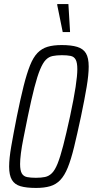

<svg xmlns="http://www.w3.org/2000/svg" viewBox="-20 -918 457 946"><path d="M158 8Q110 8 81 -0.5Q52 -9 38.5 -32Q25 -55 25 -97Q25 -137 35.5 -197.5Q46 -258 63 -344Q81 -433 96.5 -494.5Q112 -556 128 -596Q144 -636 165 -657.5Q186 -679 214.5 -687.5Q243 -696 284 -696Q331 -696 360.5 -687Q390 -678 403.5 -655.5Q417 -633 417 -590Q417 -550 407 -490Q397 -430 379 -344Q360 -255 345 -193.5Q330 -132 314 -92.5Q298 -53 277 -31Q256 -9 227 -0.5Q198 8 158 8ZM157 -42Q183 -42 202 -46Q221 -50 236 -65Q251 -80 264 -112.5Q277 -145 291.5 -201Q306 -257 325 -344Q344 -433 352.5 -489.5Q361 -546 361 -577Q361 -609 353 -624Q345 -639 328 -642.5Q311 -646 285 -646Q259 -646 239.5 -642Q220 -638 205.5 -623Q191 -608 177.5 -575.5Q164 -543 149.5 -487Q135 -431 117 -344Q105 -284 96 -239.5Q87 -195 83 -163Q79 -131 79 -110Q79 -78 87.5 -63.5Q96 -49 113.5 -45.5Q131 -42 157 -42ZM289 -760 262 -893V-898H317L325 -765V-760Z"/></svg>

Font: Saira ExtraCondensed Light
Style: Italic
Weight: 300
Width: 2
Italic angle: -12°
Designer: Hector Gatti with collaboration of the Omnibus-Type team
Foundry: Omnibus-Type
Version: Version 1.101